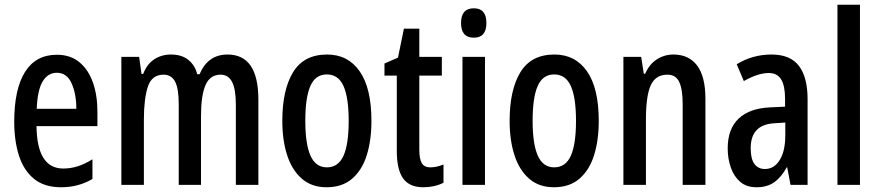

<svg xmlns="http://www.w3.org/2000/svg" viewBox="-20 -780 3711 810"><path d="M220 -549Q277 -549 315 -517.5Q353 -486 372 -432Q391 -378 391 -309V-248H134Q136 -69 247 -69Q278 -69 308 -78.5Q338 -88 370 -108V-25Q311 10 238 10Q167 10 123.5 -25.5Q80 -61 60 -123.5Q40 -186 40 -266Q40 -404 85.5 -476.5Q131 -549 220 -549ZM220 -473Q182 -473 160 -436.5Q138 -400 135 -321H302Q302 -384 282 -428.5Q262 -473 220 -473Z M940 -550Q1070 -550 1070 -360V0H975V-338Q975 -404 959 -434.5Q943 -465 911 -465Q866 -465 847 -421Q828 -377 828 -291V0H734V-341Q734 -407 718.5 -436Q703 -465 670 -465Q620 -465 603.5 -413.5Q587 -362 587 -275V0H492V-540H567L577 -468H584Q600 -510 631 -530Q662 -550 701 -550Q747 -550 775 -527Q803 -504 812 -467H822Q857 -550 940 -550Z M1547 -270Q1547 -189 1527.5 -126Q1508 -63 1466 -26.5Q1424 10 1358 10Q1295 10 1253.5 -26Q1212 -62 1191.5 -125Q1171 -188 1171 -270Q1171 -401 1216.5 -475.5Q1262 -550 1360 -550Q1448 -550 1497.5 -479Q1547 -408 1547 -270ZM1268 -270Q1268 -172 1290 -123Q1312 -74 1359 -74Q1407 -74 1429 -122.5Q1451 -171 1451 -270Q1451 -369 1429 -417.5Q1407 -466 1359 -466Q1311 -466 1289.5 -417.5Q1268 -369 1268 -270Z M1796 -74Q1809 -74 1822.5 -77Q1836 -80 1851 -86V-9Q1813 10 1766 10Q1707 10 1680.5 -27.5Q1654 -65 1654 -142V-461H1602V-512L1659 -537L1684 -659H1749V-540H1844V-461H1749V-148Q1749 -111 1759 -92.5Q1769 -74 1796 -74Z M1979 -745Q2032 -745 2032 -683Q2032 -621 1979 -621Q1925 -621 1925 -683Q1925 -745 1979 -745ZM2026 -540V0H1931V-540Z M2506 -270Q2506 -189 2486.5 -126Q2467 -63 2425 -26.5Q2383 10 2317 10Q2254 10 2212.5 -26Q2171 -62 2150.5 -125Q2130 -188 2130 -270Q2130 -401 2175.5 -475.5Q2221 -550 2319 -550Q2407 -550 2456.5 -479Q2506 -408 2506 -270ZM2227 -270Q2227 -172 2249 -123Q2271 -74 2318 -74Q2366 -74 2388 -122.5Q2410 -171 2410 -270Q2410 -369 2388 -417.5Q2366 -466 2318 -466Q2270 -466 2248.5 -417.5Q2227 -369 2227 -270Z M2821 -550Q2886 -550 2921 -503.5Q2956 -457 2956 -363V0H2860V-341Q2860 -403 2845.5 -434Q2831 -465 2796 -465Q2746 -465 2725.5 -420.5Q2705 -376 2705 -275V0H2610V-540H2685L2696 -469H2702Q2719 -509 2751 -529.5Q2783 -550 2821 -550Z M3235 -550Q3314 -550 3350.5 -502Q3387 -454 3387 -362V0H3315L3301 -74H3299Q3276 -32 3246 -11Q3216 10 3172 10Q3129 10 3102.5 -13Q3076 -36 3063 -73.5Q3050 -111 3050 -154Q3050 -236 3096 -279.5Q3142 -323 3228 -327L3292 -330V-363Q3292 -418 3275.5 -445Q3259 -472 3223 -472Q3178 -472 3118 -438L3088 -509Q3155 -550 3235 -550ZM3248 -260Q3147 -255 3147 -155Q3147 -109 3163 -88Q3179 -67 3207 -67Q3246 -67 3269.5 -105Q3293 -143 3293 -210V-263Z M3608 0H3513V-760H3608Z"/></svg>

Font: Noto Sans Gurmukhi ExtraCondensed Medium
Style: Regular
Weight: 500
Width: 2
Designer: Jelle Bosma - Monotype Design Team
Foundry: Monotype Imaging Inc.
Version: Version 2.004; ttfautohint (v1.8.4.7-5d5b)